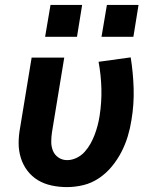

<svg xmlns="http://www.w3.org/2000/svg" viewBox="-20 -755 640 783"><path d="M253 8Q221 8 190.5 1.5Q160 -5 135 -20Q110 -35 92 -58.5Q74 -82 65 -111Q56 -140 56 -171Q56 -202 62 -234L109 -520H242L192 -216Q189 -196 189 -176.5Q189 -157 196 -140Q203 -123 218.5 -112.5Q234 -102 254 -102Q273 -102 292 -111Q311 -120 325 -135.5Q339 -151 349 -169Q359 -187 366 -205.5Q373 -224 378 -243Q383 -262 386 -281Q395 -338 393.5 -393.5Q392 -449 382 -503L513 -521Q523 -459 525 -394.5Q527 -330 516 -265Q511 -232 501 -199Q491 -166 475 -135Q459 -104 436 -76Q413 -48 383 -28Q353 -8 319.5 0Q286 8 253 8ZM394 -605 416 -735H545L524 -605ZM164 -605 186 -735H315L294 -605Z"/></svg>

Font: Iosevka SS04 XBd Ex
Style: Italic
Weight: 800
Width: 7
Italic angle: -9°
Monospace: yes
Designer: Belleve Invis
Foundry: Belleve Invis
Version: Version 19.0.0; ttfautohint (v1.8.4)